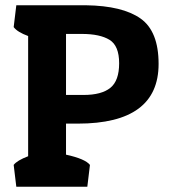

<svg xmlns="http://www.w3.org/2000/svg" viewBox="-20 -710 646 730"><path d="M276 -240H231V-122Q304 -106 322 -83L312 0H42L32 -83Q45 -100 87 -116V-573Q46 -588 32 -607L42 -690H307Q446 -688 514.5 -639.5Q583 -591 583 -467Q583 -240 276 -240ZM291 -581H231V-349H298Q366 -349 399.5 -376Q433 -403 433 -469.5Q433 -536 396.5 -558.5Q360 -581 291 -581Z"/></svg>

Font: Patua One
Style: Regular
Weight: 400
Designer: luciano Vergara
Foundry: Luciano Vergara
Version: Version 1.002